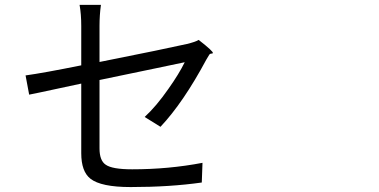

<svg xmlns="http://www.w3.org/2000/svg" viewBox="-20 -758 1540 781"><path d="M511.7 2.9Q390.6 2.9 347.7 -31.2Q310.5 -60.5 310.5 -134.8V-276.4V-418Q244.1 -404.3 141.6 -381.8Q109.4 -375 98.6 -373L84 -451.2Q155.3 -460.9 310.5 -492.2V-652.3Q310.5 -700.2 303.7 -738.3H390.6Q384.8 -697.3 384.8 -652.3V-505.9Q654.3 -559.6 740.2 -579.1Q776.4 -587.9 788.1 -595.7Q849.6 -547.9 845.7 -542Q844.7 -540 840.8 -540Q834 -540 831.1 -535.2Q823.2 -521.5 819.3 -515.6Q725.6 -340.8 632.8 -242.2L568.4 -282.2Q616.2 -326.2 665 -396.5Q708 -457 731.4 -504.9Q723.6 -502.9 615.2 -480.5Q466.8 -450.2 384.8 -432.6V-154.3Q384.8 -104.5 410.2 -87.9Q436.5 -69.3 517.6 -69.3Q666 -69.3 803.7 -95.7L800.8 -15.6Q670.9 2.9 511.7 2.9Z"/></svg>

Font: Bpmf GenSeki Gothic R
Style: R
Weight: 400
Foundry: But Ko
Version: Version 1.320